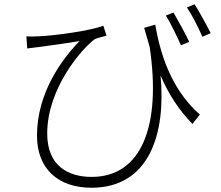

<svg xmlns="http://www.w3.org/2000/svg" viewBox="-20 -825 1040 903"><path d="M796 -766 760 -752C782 -717 812 -655 831 -612L870 -628C851 -669 816 -731 796 -766ZM895 -805 859 -790C883 -755 912 -697 932 -652L971 -669C950 -711 916 -772 895 -805ZM104 -654 108 -597C127 -599 145 -602 163 -604C203 -610 296 -621 354 -632C269 -544 154 -387 154 -187C154 -30 255 58 410 58C685 58 761 -201 735 -470C773 -382 821 -308 885 -242L920 -286C776 -413 731 -590 710 -709L658 -694L684 -604C739 -233 646 7 411 7C305 7 202 -41 202 -197C202 -410 366 -598 426 -641C440 -647 468 -654 481 -657L466 -704C411 -682 242 -657 156 -654C138 -653 117 -653 104 -654Z"/></svg>

Font: Noto Sans KR Light
Style: Regular
Weight: 300
Designer: Ryoko NISHIZUKA 西塚涼子 (kana, bopomofo & ideographs); Paul D. Hunt (Latin, Greek & Cyrillic); Sandoll Communications 산돌커뮤니
Foundry: Adobe
Version: Version 2.004;hotconv 1.0.118;makeotfexe 2.5.65603